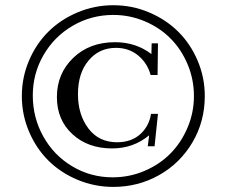

<svg xmlns="http://www.w3.org/2000/svg" viewBox="-20 -737 877 743"><path d="M418.5 -13.7Q345.7 -13.7 280 -41.3Q214.4 -68.8 167.2 -115.7Q120.1 -162.6 92.3 -227.8Q64.5 -293 64.5 -365.2Q64.5 -437.5 92.3 -502.7Q120.1 -567.9 167.5 -614.7Q214.8 -661.6 280.5 -689.2Q346.2 -716.8 418.5 -716.8Q491.2 -716.8 556.6 -689.2Q622.1 -661.6 669.4 -614.7Q716.8 -567.9 744.6 -502.7Q772.5 -437.5 772.5 -365.2Q772.5 -266.6 724.4 -185.5Q676.3 -104.5 595.2 -59.1Q514.2 -13.7 418.5 -13.7ZM416 -50.8Q481 -50.8 539.3 -75.7Q597.7 -100.6 639.4 -142.8Q681.2 -185.1 705.8 -243.2Q730.5 -301.3 730.5 -365.2Q730.5 -430.2 705.8 -488.5Q681.2 -546.9 639.4 -588.6Q597.7 -630.4 539.8 -654.8Q481.9 -679.2 418.5 -679.2Q333.5 -679.2 261.7 -637.5Q189.9 -595.7 148.4 -523.9Q106.9 -452.1 106.9 -367.7Q106.9 -281.7 147.5 -209Q188 -136.2 259.3 -93.5Q330.6 -50.8 416 -50.8ZM413.6 -162.6Q320.3 -162.6 260.3 -217.8Q200.2 -272.9 200.2 -361.3Q200.2 -452.1 263.2 -512.9Q326.2 -573.7 425.3 -573.7Q505.9 -573.7 565.9 -527.8L566.9 -569.3H591.3L589.8 -446.8H563Q549.8 -493.7 514.2 -522.7Q478.5 -551.8 428.7 -551.8Q363.8 -551.8 322.8 -502.9Q281.7 -454.1 281.7 -372.6Q281.7 -293.5 322 -240Q362.3 -186.5 433.1 -186.5Q487.3 -186.5 522 -217Q556.6 -247.6 564.5 -296.4H591.3L578.1 -170.9H551.8L557.1 -213.4Q496.1 -162.6 413.6 -162.6Z"/></svg>

Font: Elstob
Style: Regular
Weight: 400
Designer: Peter S. Baker
Version: Version 1.015